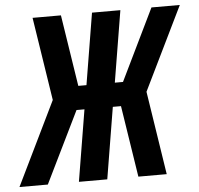

<svg xmlns="http://www.w3.org/2000/svg" viewBox="-73 -789 875 843"><g transform="rotate(-5 364.5 -367.5)"><path d="M-21 0H104L258 -315H293L241 0H366L418 -315H454L503 0H628L571 -368L750 -735H625L472 -420H436L488 -735H363L311 -420H275L226 -735H101L158 -368Z"/></g></svg>

Font: Iosevka Sparkle Oblique
Style: Bold
Weight: 700
Italic angle: -9°
Designer: Belleve Invis
Foundry: Belleve Invis
Version: Version 4.5.0; ttfautohint (v1.8.3)